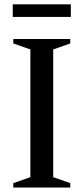

<svg xmlns="http://www.w3.org/2000/svg" viewBox="-20 -846 377 866"><path d="M297 -20V0H40V-20L117 -47V-623L40 -650V-670H297V-650L220 -623V-47ZM37.5 -769.5V-826.5H299.5V-769.5Z"/></svg>

Font: Newsreader Text Medium
Style: Regular
Weight: 500
Designer: Hugues Gentile
Foundry: Production Type
Version: Version 1.002